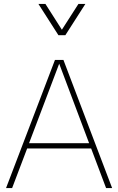

<svg xmlns="http://www.w3.org/2000/svg" viewBox="-20 -954 600 974"><path d="M174.8 -934.1 276.4 -775.4H311.5L413.1 -934.1H377.9L293.9 -803.2L210.4 -934.1ZM117.7 -200.7H442.4L518.1 0H548.8L301.8 -649.9H258.8L10.7 0H41.5ZM127.4 -227.5 280.3 -630.9 432.1 -227.5Z"/></svg>

Font: Estedad-FD-VF Thin
Style: Regular
Weight: 100
Designer: Amin Abedi
Version: Version 5.0